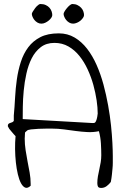

<svg xmlns="http://www.w3.org/2000/svg" viewBox="-20 -924 602 945"><path d="M459 -22.5Q459 -39.1 461.9 -56.2Q464.8 -73.2 468.8 -90.3Q472.7 -107.4 475.6 -125Q478.5 -142.6 478.5 -160.2Q478.5 -187.5 476.6 -218.8Q474.6 -250 466.8 -278.3Q439.5 -272.5 410.6 -273.9Q381.8 -275.4 353 -279.3Q324.2 -283.2 294.9 -287.1Q265.6 -291 236.3 -291Q227.5 -291 208.5 -291Q189.5 -291 169.4 -290Q149.4 -289.1 132.8 -287.1Q117.2 -285.2 113.3 -281.2L103.5 -272.5Q103.5 -271.5 103 -268.1Q102.5 -264.6 102.5 -259.8Q102.5 -254.9 102.1 -250Q101.6 -245.1 101.6 -242.2Q101.6 -213.9 106 -185.1Q110.4 -156.2 115.7 -128.9Q121.1 -101.6 126 -74.2Q130.9 -46.9 130.9 -19.5V-9.8Q116.2 3.9 104.5 -0.5Q92.8 -4.9 83.5 -22Q74.2 -39.1 67.9 -65.9Q61.5 -92.8 58.1 -124.5Q54.7 -156.2 54.2 -189.5Q53.7 -222.7 56.6 -253.9Q54.7 -255.9 48.8 -262.2Q43 -268.6 37.1 -275.9Q31.2 -283.2 25.4 -290Q21.5 -296.9 19.5 -300.8L18.6 -302.7V-304.7Q18.6 -311.5 22 -314.5Q25.4 -317.4 30.3 -318.8Q35.2 -320.3 40 -322.3Q44.9 -324.2 47.9 -329.1Q47.9 -330.1 47.9 -334Q47.9 -337.9 47.9 -342.3Q47.9 -346.7 47.9 -350.6Q47.9 -353.5 47.9 -355.5Q51.8 -396.5 54.2 -442.9Q56.6 -489.3 63 -533.7Q69.3 -578.1 82.5 -619.1Q95.7 -660.2 119.1 -691.4Q142.6 -722.7 178.7 -741.2Q214.8 -759.8 269.5 -759.8Q312.5 -759.8 347.2 -739.3Q381.8 -718.8 408.7 -684.1Q435.5 -649.4 455.6 -604Q475.6 -558.6 489.3 -507.8Q502.9 -457 512.2 -405.3Q521.5 -353.5 526.4 -306.6Q531.2 -259.8 533.2 -220.7Q535.2 -181.6 535.2 -156.2Q535.2 -137.7 535.2 -123Q535.2 -108.4 533.7 -94.2Q532.2 -80.1 530.8 -64.5Q529.3 -48.8 525.4 -28.3Q517.6 -17.6 505.4 -8.3Q493.2 1 478.5 1Q465.8 1 462.4 -5.4Q459 -11.7 459 -22.5ZM435.5 -318.4Q438.5 -318.4 442.9 -318.8Q447.3 -319.3 450.2 -323.7Q453.1 -328.1 456.1 -337.9Q459 -347.7 460.9 -365.2Q460.9 -393.6 455.6 -430.2Q450.2 -466.8 439.5 -505.9Q428.7 -544.9 411.6 -582Q394.5 -619.1 371.1 -648.4Q347.7 -677.7 316.9 -695.3Q286.1 -712.9 248 -712.9Q208 -712.9 180.7 -691.9Q153.3 -670.9 136.2 -637.2Q119.1 -603.5 109.9 -561.5Q100.6 -519.5 96.7 -477.5Q92.8 -435.5 92.3 -398.4Q91.8 -361.3 91.8 -337.9ZM136.7 -855.5Q136.7 -859.4 141.6 -867.2Q146.5 -875 152.8 -883.8Q159.2 -892.6 167 -898.4Q172.9 -904.3 178.7 -904.3Q194.3 -904.3 205.6 -898.9Q216.8 -893.6 223.6 -885.7Q230.5 -877.9 233.9 -868.2Q237.3 -858.4 237.3 -849.6Q237.3 -843.8 232.4 -836.4Q227.5 -829.1 219.7 -822.8Q211.9 -816.4 202.6 -812Q193.4 -807.6 183.6 -807.6Q172.9 -807.6 164.1 -813Q155.3 -818.4 149.4 -825.7Q143.6 -833 140.1 -841.3Q136.7 -849.6 136.7 -855.5ZM293 -855.5Q293 -859.4 297.4 -867.2Q301.8 -875 309.1 -883.8Q316.4 -892.6 323.7 -898.4Q331.1 -904.3 335.9 -904.3Q350.6 -904.3 361.3 -898.9Q372.1 -893.6 379.4 -885.7Q386.7 -877.9 390.1 -868.2Q393.6 -858.4 393.6 -849.6Q393.6 -843.8 388.7 -836.4Q383.8 -829.1 376.5 -822.8Q369.1 -816.4 358.9 -812Q348.6 -807.6 339.8 -807.6Q329.1 -807.6 320.3 -813Q311.5 -818.4 305.7 -825.7Q299.8 -833 296.4 -841.3Q293 -849.6 293 -855.5Z"/></svg>

Font: Indie Flower
Style: Regular
Weight: 400
Designer: Kimberly Geswein
Foundry: Kimberly Geswein
Version: Version 1.001 2010